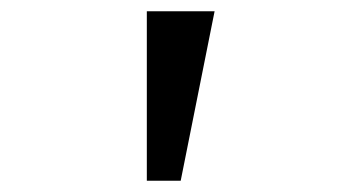

<svg xmlns="http://www.w3.org/2000/svg" viewBox="-20 -720 640 340"><path d="M360 -700 300 -400H240V-700Z"/></svg>

Font: Fliege Mono Thin
Style: Regular
Weight: 100
Version: Version 0.020;Glyphs 3.3 (3306)